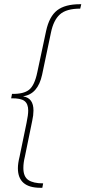

<svg xmlns="http://www.w3.org/2000/svg" viewBox="-20 -734 406 912"><path d="M172 158H181L185 137Q138 137 114.5 121Q91 105 91 64Q91 39 98 11L133 -160Q139 -187 139 -209Q139 -268 91 -276V-277Q160 -287 180 -379L222 -579Q234 -638 264.5 -665.5Q295 -693 361 -693L366 -714H360Q289 -714 251.5 -685Q214 -656 199 -587L157 -390Q144 -328 118 -307.5Q92 -287 37 -288L33 -267Q78 -268 96 -254.5Q114 -241 114 -209Q114 -188 106 -150L73 10Q65 42 65 65Q65 158 172 158Z"/></svg>

Font: Noto Sans Display Condensed Thin
Style: Italic
Weight: 250
Width: 3
Italic angle: -12°
Designer: Monotype Design Team
Foundry: Monotype Imaging Inc.
Version: Version 1.900